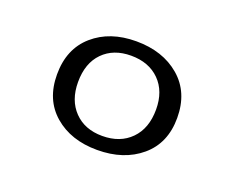

<svg xmlns="http://www.w3.org/2000/svg" viewBox="-63 -793 630 515"><g transform="rotate(20 251.5 -536.0)"><path d="M250 -381Q175 -381 127.5 -422Q80 -463 80 -535Q80 -608 127.5 -649.5Q175 -691 250 -691Q326 -691 374.5 -649.5Q423 -608 423 -535Q423 -463 374.5 -422Q326 -381 250 -381ZM250 -421Q301 -421 331.5 -452Q362 -483 362 -537Q362 -589 331.5 -619.5Q301 -650 250 -650Q200 -650 170 -619.5Q140 -589 140 -535Q140 -483 170 -452Q200 -421 250 -421Z"/></g></svg>

Font: Montagu Slab 16pt Light
Style: Regular
Weight: 300
Designer: Florian Karsten
Foundry: Florian Karsten
Version: Version 1.000; ttfautohint (v1.8.3)